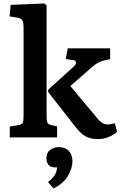

<svg xmlns="http://www.w3.org/2000/svg" viewBox="-20 -787 691 1100"><path d="M36 0V-62L85 -70Q104 -73 109.5 -82.5Q115 -92 115 -119V-626Q115 -660 107.5 -671.5Q100 -683 74 -687L35 -693L41 -759L234 -767L247 -756V-117Q247 -93 252 -83.5Q257 -74 275 -70L307 -63V0ZM542 10Q501 10 471 -5.5Q441 -21 406 -68L256 -260V-273L403 -406Q416 -418 415.5 -429Q415 -440 401 -442L357 -449L368 -510H611V-448L577 -441Q561 -437 544.5 -429Q528 -421 510 -405L383 -294L526 -123Q544 -99 560 -86.5Q576 -74 600 -74Q611 -74 638 -81L651 -32Q630 -13 601 -1.5Q572 10 542 10ZM287 293 255 256Q286 231 296 212Q306 193 307 172H297Q269 172 257.5 157Q246 142 246 121Q246 88 267 72Q288 56 318 56Q354 56 374.5 78Q395 100 395 136Q395 176 370 219.5Q345 263 287 293Z"/></svg>

Font: Literata 12pt SemiBold
Style: Regular
Weight: 600
Designer: Latin by Veronika Burian and Jose Scaglione. Greek by Irene Vlachou. Cyrillic by Vera Evstafieva.
Foundry: TypeTogether
Version: Version 3.002